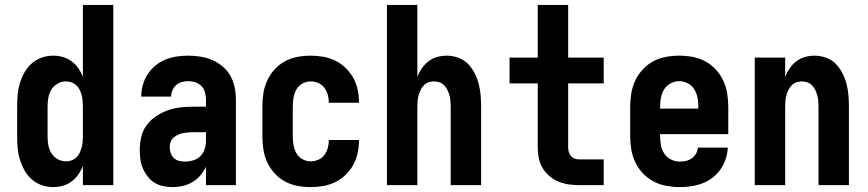

<svg xmlns="http://www.w3.org/2000/svg" viewBox="-20 -755 3540 783"><path d="M197 8Q173 8 150 0Q127 -8 109 -24Q91 -40 79.5 -61Q68 -82 61 -105Q54 -128 52 -152Q50 -176 50 -200V-320Q50 -344 52 -368Q54 -392 61 -415Q68 -438 79.5 -459Q91 -480 109 -496Q127 -512 150 -520Q173 -528 197 -528Q217 -528 236.5 -522.5Q256 -517 272 -505Q288 -493 299.5 -476.5Q311 -460 318 -442V-735H442V0H318V-78Q311 -60 299.5 -43.5Q288 -27 272 -15Q256 -3 236.5 2.5Q217 8 197 8ZM249 -97Q249 -97 249 -97Q249 -97 249 -97Q261 -97 272 -101Q283 -105 291.5 -113Q300 -121 305 -132Q310 -143 313 -154Q316 -165 317 -176.5Q318 -188 318 -200V-320Q318 -332 317 -343.5Q316 -355 313 -366.5Q310 -378 305 -388.5Q300 -399 291.5 -407Q283 -415 272 -419Q261 -423 249 -423Q231 -423 215 -414Q199 -405 189.5 -389.5Q180 -374 177 -356Q174 -338 174 -320V-200Q174 -182 177 -164Q180 -146 189.5 -130.5Q199 -115 215 -106Q231 -97 249 -97Z M684 8Q665 8 645.5 4Q626 0 610 -10Q594 -20 582 -35.5Q570 -51 562.5 -68.5Q555 -86 552.5 -105.5Q550 -125 550 -144Q550 -170 556 -196.5Q562 -223 578 -244.5Q594 -266 616.5 -281Q639 -296 664 -305Q689 -314 716 -317Q743 -320 769 -320H820V-349Q820 -364 816 -378.5Q812 -393 802 -403.5Q792 -414 777.5 -419Q763 -424 748 -424Q735 -424 722 -420.5Q709 -417 699 -408.5Q689 -400 683.5 -387.5Q678 -375 678 -361H556Q556 -385 562.5 -408.5Q569 -432 582 -452Q595 -472 613.5 -487.5Q632 -503 654.5 -512Q677 -521 700.5 -524.5Q724 -528 748 -528Q773 -528 798 -524Q823 -520 846 -510Q869 -500 888.5 -483.5Q908 -467 920 -445Q932 -423 937 -398.5Q942 -374 942 -349V0H820V-75Q811 -56 797 -39.5Q783 -23 765 -12.5Q747 -2 726 3Q705 8 684 8ZM734 -96Q751 -96 768 -101Q785 -106 797 -118Q809 -130 814.5 -146.5Q820 -163 820 -180V-216H769Q758 -216 747.5 -215Q737 -214 726.5 -212Q716 -210 706 -205.5Q696 -201 688 -194Q680 -187 676 -176.5Q672 -166 672 -155Q672 -143 676 -131Q680 -119 689 -110.5Q698 -102 710 -99Q722 -96 734 -96Z M1247 8Q1220 8 1193 3Q1166 -2 1142 -15Q1118 -28 1099.5 -48.5Q1081 -69 1069.5 -94Q1058 -119 1054 -146Q1050 -173 1050 -200V-320Q1050 -347 1054 -374Q1058 -401 1069.5 -426Q1081 -451 1099.5 -471.5Q1118 -492 1142 -505Q1166 -518 1193 -523Q1220 -528 1247 -528Q1273 -528 1298.5 -523.5Q1324 -519 1347.5 -507.5Q1371 -496 1389.5 -478Q1408 -460 1420.5 -437.5Q1433 -415 1438.5 -389.5Q1444 -364 1444 -338Q1444 -338 1444 -337.5Q1444 -337 1444 -336H1320Q1320 -337 1320.5 -337Q1321 -337 1321 -337Q1321 -353 1316.5 -369Q1312 -385 1302.5 -397.5Q1293 -410 1278 -416.5Q1263 -423 1247 -423Q1229 -423 1213 -414Q1197 -405 1188.5 -389.5Q1180 -374 1177 -356Q1174 -338 1174 -320V-200Q1174 -182 1177 -164Q1180 -146 1188.5 -130.5Q1197 -115 1213 -106Q1229 -97 1247 -97Q1263 -97 1278 -103.5Q1293 -110 1302.5 -122.5Q1312 -135 1316.5 -151Q1321 -167 1321 -183Q1321 -183 1320.5 -183Q1320 -183 1320 -184H1444Q1444 -183 1444 -182.5Q1444 -182 1444 -182Q1444 -156 1438.5 -130.5Q1433 -105 1420.5 -82.5Q1408 -60 1389.5 -42Q1371 -24 1347.5 -12.5Q1324 -1 1298.5 3.5Q1273 8 1247 8Z M1558 0V-735H1682V-442Q1689 -460 1700.5 -476.5Q1712 -493 1727.5 -505Q1743 -517 1762.5 -522.5Q1782 -528 1802 -528Q1825 -528 1848 -520Q1871 -512 1887.5 -495.5Q1904 -479 1915 -457.5Q1926 -436 1932 -413.5Q1938 -391 1940 -367.5Q1942 -344 1942 -320V0H1818V-320Q1818 -332 1817 -343.5Q1816 -355 1813 -366Q1810 -377 1805 -387.5Q1800 -398 1792 -406.5Q1784 -415 1773 -419Q1762 -423 1750 -423Q1738 -423 1727 -419Q1716 -415 1708 -406.5Q1700 -398 1695 -387.5Q1690 -377 1687 -366Q1684 -355 1683 -343.5Q1682 -332 1682 -320V0Z M2343 0Q2321 0 2299.5 -3Q2278 -6 2257.5 -14.5Q2237 -23 2220 -37.5Q2203 -52 2192 -71Q2181 -90 2177 -111.5Q2173 -133 2173 -155V-415H2058V-520H2173V-735H2297V-520H2442V-415H2297V-155Q2297 -145 2299.5 -135.5Q2302 -126 2308.5 -118.5Q2315 -111 2324 -108Q2333 -105 2343 -105H2442V0Z M2752 8Q2725 8 2697.5 3Q2670 -2 2645.5 -15Q2621 -28 2602 -48Q2583 -68 2571 -93Q2559 -118 2554.5 -145Q2550 -172 2550 -200V-320Q2550 -347 2554.5 -374.5Q2559 -402 2570.5 -426.5Q2582 -451 2601 -471.5Q2620 -492 2644 -505Q2668 -518 2695.5 -523Q2723 -528 2750 -528Q2777 -528 2804.5 -523Q2832 -518 2856 -505Q2880 -492 2899 -471.5Q2918 -451 2929.5 -426.5Q2941 -402 2945.5 -374.5Q2950 -347 2950 -320V-208H2672V-200Q2672 -181 2675.5 -162.5Q2679 -144 2689 -128.5Q2699 -113 2716.5 -104.5Q2734 -96 2752 -96Q2765 -96 2778 -99Q2791 -102 2801.5 -109.5Q2812 -117 2818.5 -128.5Q2825 -140 2826 -153H2948Q2947 -130 2939.5 -107Q2932 -84 2918.5 -64.5Q2905 -45 2886 -30.5Q2867 -16 2845 -7.5Q2823 1 2799.5 4.5Q2776 8 2752 8ZM2672 -312H2828V-320Q2828 -338 2824.5 -356.5Q2821 -375 2811.5 -390.5Q2802 -406 2785 -415Q2768 -424 2750 -424Q2732 -424 2715 -415Q2698 -406 2688.5 -390.5Q2679 -375 2675.5 -356.5Q2672 -338 2672 -320Z M3058 0V-520H3182V-442Q3189 -460 3200.5 -476.5Q3212 -493 3227.5 -505Q3243 -517 3262.5 -522.5Q3282 -528 3302 -528Q3325 -528 3348 -520Q3371 -512 3387.5 -495.5Q3404 -479 3415 -457.5Q3426 -436 3432 -413.5Q3438 -391 3440 -367.5Q3442 -344 3442 -320V0H3318V-320Q3318 -332 3317 -343.5Q3316 -355 3313 -366Q3310 -377 3305 -387.5Q3300 -398 3292 -406.5Q3284 -415 3273 -419Q3262 -423 3250 -423Q3238 -423 3227 -419Q3216 -415 3208 -406.5Q3200 -398 3195 -387.5Q3190 -377 3187 -366Q3184 -355 3183 -343.5Q3182 -332 3182 -320V0Z"/></svg>

Font: Iosevka SS04 Extrabold
Style: Regular
Weight: 800
Monospace: yes
Designer: Belleve Invis
Foundry: Belleve Invis
Version: Version 19.0.0; ttfautohint (v1.8.4)